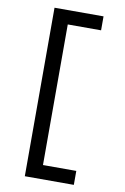

<svg xmlns="http://www.w3.org/2000/svg" viewBox="-103 -882 706 1084"><g transform="rotate(10 250.0 -340.0)"><path d="M119 143V-823H400V-743H209V63H400V143Z"/></g></svg>

Font: Iosevka SS10 Medium
Style: Regular
Weight: 500
Monospace: yes
Designer: Belleve Invis
Foundry: Belleve Invis
Version: Version 28.0.6; ttfautohint (v1.8.4)